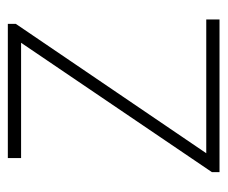

<svg xmlns="http://www.w3.org/2000/svg" viewBox="-64 -502 567 478"><g transform="rotate(-90 219.0 -263.5)"><path d="M29 0V-19L351 -494H64V-527H398V-507L76 -33H409V0Z"/></g></svg>

Font: Noto Sans JP Thin Thin
Style: Regular
Weight: 250
Version: Version 2.004-H2;hotconv 1.0.118;makeotfexe 2.5.65603